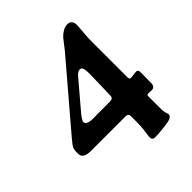

<svg xmlns="http://www.w3.org/2000/svg" viewBox="-191 -779 925 925"><g transform="rotate(-45 271.5 -316.5)"><path d="M301.8 -146.5H66.9Q13.7 -146.5 13.7 -180.2V-195.8Q13.7 -201.7 15.1 -207.3Q16.6 -212.9 17.8 -216.6Q19 -220.2 23.2 -226.6Q27.3 -232.9 28.8 -234.6Q30.3 -236.3 36.6 -244.1Q43 -252 43.9 -253.4L314 -570.3Q320.3 -577.1 334.5 -596.2Q348.6 -615.2 358.4 -626.7Q368.2 -638.2 384.5 -648.4Q400.9 -658.7 418 -658.7Q433.6 -658.7 441.2 -649.2Q448.7 -639.6 448.7 -626Q448.7 -612.3 445.6 -578.9Q442.4 -545.4 442.4 -522.5V-274.9Q442.4 -265.1 444.6 -262.2Q446.8 -259.3 453.1 -259.3Q460.9 -259.3 473.6 -261.2Q486.3 -263.2 491.2 -263.2Q504.4 -263.2 504.4 -244.6Q504.4 -229.5 503.9 -200Q503.4 -170.4 503.4 -168.9Q503.4 -160.2 497.8 -153.3Q492.2 -146.5 483.9 -146.5Q480.5 -146.5 469.5 -146.7Q458.5 -147 455.6 -147Q448.7 -147 448.7 -137.7V-47.9Q448.7 -35.6 452.9 -21Q457 -6.3 457 -5.4Q457 5.9 440.4 12.7Q428.7 17.6 391.4 21.7Q354 25.9 332.5 25.9Q313 25.9 313 5.4Q313 2 315.2 -10.3Q317.4 -22.5 319.6 -44.4Q321.8 -66.4 321.8 -92.8V-127.9Q321.8 -137.2 317.4 -141.8Q313 -146.5 301.8 -146.5ZM321.8 -270.5Q321.8 -278.3 323.7 -336.7Q325.7 -395 325.7 -412.6Q325.7 -437.5 322 -450Q318.4 -462.4 306.6 -462.4Q291.5 -462.4 274.9 -441.4L170.9 -318.8Q139.2 -282.7 139.2 -269.5Q139.2 -260.7 151.6 -255.1Q164.1 -249.5 178.2 -249.5Q202.6 -249.5 245.1 -249.8Q287.6 -250 296.9 -250Q311.5 -250 316.7 -254.6Q321.8 -259.3 321.8 -270.5Z"/></g></svg>

Font: Cooper* SemiBold
Style: Regular
Weight: 600
Designer: Owen Earl
Foundry: indestructible type*
Version: Version 0.001